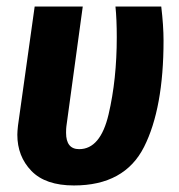

<svg xmlns="http://www.w3.org/2000/svg" viewBox="-20 -551 546 587"><path d="M480 -427Q480 -220 420.5 -102Q361 16 206 16Q119 16 76 -28.5Q33 -73 33 -139Q33 -149 35 -167L86 -531H233L183 -165Q182 -158 182 -145Q182 -95 222 -95Q287 -95 312 -201.5Q337 -308 337 -437Q337 -492 333 -531H473Q480 -472 480 -427Z"/></svg>

Font: Fira Sans Condensed
Style: Bold Italic
Weight: 700
Width: 3
Italic angle: -8°
Designer: Carrois Corporate & Edenspiekermann AG
Foundry: Carrois Corporate GbR & Edenspiekermann AG
Version: Version 4.203